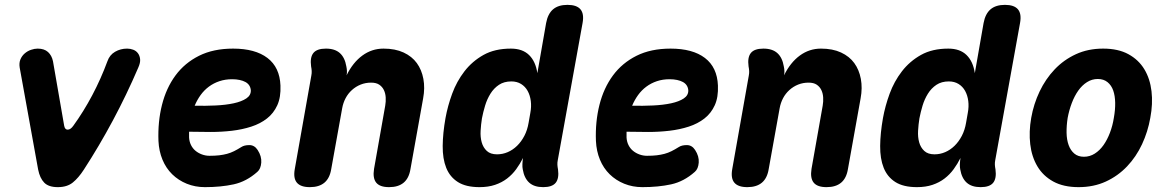

<svg xmlns="http://www.w3.org/2000/svg" viewBox="-20 -760 4840 790"><path d="M137 -62 61 -482Q58 -501 64 -515.5Q70 -530 81.5 -540Q93 -550 107.5 -555Q122 -560 135 -560Q162 -560 177.5 -546Q193 -532 198 -508L244 -243Q247 -226 259 -226.5Q271 -227 282 -243Q324 -301 359.5 -368Q395 -435 422 -508Q431 -534 453.5 -547Q476 -560 503 -560Q516 -560 528 -555.5Q540 -551 547.5 -541Q555 -531 556.5 -516.5Q558 -502 549 -482Q501 -370 444.5 -264.5Q388 -159 325 -62Q303 -28 279.5 -9Q256 10 218 10Q180 10 162 -8.5Q144 -27 137 -62Z M1040 -143Q1057 -117 1055 -91Q1053 -65 1039 -53Q994 -13 941.5 -1.5Q889 10 823 10Q783 10 748.5 -4Q714 -18 688.5 -43Q663 -68 648.5 -103Q634 -138 632 -180Q629 -259 646.5 -328.5Q664 -398 702 -449.5Q740 -501 799 -530.5Q858 -560 939 -560Q1030 -560 1080.5 -521.5Q1131 -483 1134 -408Q1136 -360 1121 -327Q1106 -294 1078.5 -272.5Q1051 -251 1014 -239Q977 -227 934.5 -222Q892 -217 846.5 -217Q801 -217 758 -218V-194Q759 -177 766 -163Q773 -149 784.5 -139.5Q796 -130 811 -124.5Q826 -119 842 -119Q865 -119 882 -121Q899 -123 914 -127Q929 -131 943 -138Q957 -145 973 -155Q985 -163 1006 -163Q1027 -163 1040 -143ZM781 -325Q825 -324 867 -326Q909 -328 941.5 -335Q974 -342 993.5 -355Q1013 -368 1012 -389Q1011 -400 1005.5 -408.5Q1000 -417 990 -422.5Q980 -428 966 -431Q952 -434 935 -434Q907 -434 883 -426Q859 -418 839.5 -403.5Q820 -389 805.5 -369Q791 -349 781 -325Z M1321 -560Q1358 -560 1378.5 -541.5Q1399 -523 1405 -487Q1407 -478 1407.5 -468.5Q1408 -459 1406 -450Q1432 -503 1471 -531.5Q1510 -560 1558 -560Q1606 -560 1640.5 -544Q1675 -528 1695 -500.5Q1715 -473 1722 -435.5Q1729 -398 1721 -355L1669 -65Q1663 -27 1641 -8.5Q1619 10 1581 10Q1543 10 1528 -8.5Q1513 -27 1519 -65L1565 -325Q1568 -342 1567 -359Q1566 -376 1559.5 -389.5Q1553 -403 1540.5 -411.5Q1528 -420 1507 -420Q1484 -420 1464 -412Q1444 -404 1428 -389.5Q1412 -375 1402 -356Q1392 -337 1388 -315L1343 -65Q1337 -27 1315 -8.5Q1293 10 1255 10Q1217 10 1201.5 -8.5Q1186 -27 1193 -65L1261 -449Q1263 -459 1262.5 -468Q1262 -477 1260 -487Q1255 -524 1269.5 -542Q1284 -560 1321 -560Z M2275 -101Q2273 -91 2273.5 -82Q2274 -73 2276 -63Q2281 -26 2266.5 -8Q2252 10 2215 10Q2178 10 2157.5 -8.5Q2137 -27 2131 -63Q2129 -72 2129.5 -85Q2130 -98 2132 -110Q2120 -86 2104 -64Q2088 -42 2066.5 -25.5Q2045 -9 2017 0.5Q1989 10 1953 10Q1897 10 1864 -11Q1831 -32 1816 -69.5Q1801 -107 1801.5 -159.5Q1802 -212 1813 -274Q1822 -324 1840.5 -374.5Q1859 -425 1891 -466.5Q1923 -508 1969.5 -534Q2016 -560 2082 -560Q2130 -560 2157 -533.5Q2184 -507 2191 -459L2227 -665Q2234 -703 2255.5 -721.5Q2277 -740 2315 -740Q2353 -740 2368.5 -721.5Q2384 -703 2377 -665ZM2025 -125Q2048 -125 2069 -134Q2090 -143 2107.5 -160Q2125 -177 2137.5 -201Q2150 -225 2155 -255L2162 -295Q2167 -321 2164 -344.5Q2161 -368 2151 -386Q2141 -404 2124 -414.5Q2107 -425 2084 -425Q2054 -425 2033 -411Q2012 -397 1998 -374.5Q1984 -352 1976 -325.5Q1968 -299 1963 -273Q1959 -248 1957.5 -222Q1956 -196 1962 -174.5Q1968 -153 1983 -139Q1998 -125 2025 -125Z M2840 -143Q2857 -117 2855 -91Q2853 -65 2839 -53Q2794 -13 2741.5 -1.5Q2689 10 2623 10Q2583 10 2548.5 -4Q2514 -18 2488.5 -43Q2463 -68 2448.5 -103Q2434 -138 2432 -180Q2429 -259 2446.5 -328.5Q2464 -398 2502 -449.5Q2540 -501 2599 -530.5Q2658 -560 2739 -560Q2830 -560 2880.5 -521.5Q2931 -483 2934 -408Q2936 -360 2921 -327Q2906 -294 2878.5 -272.5Q2851 -251 2814 -239Q2777 -227 2734.5 -222Q2692 -217 2646.5 -217Q2601 -217 2558 -218V-194Q2559 -177 2566 -163Q2573 -149 2584.5 -139.5Q2596 -130 2611 -124.5Q2626 -119 2642 -119Q2665 -119 2682 -121Q2699 -123 2714 -127Q2729 -131 2743 -138Q2757 -145 2773 -155Q2785 -163 2806 -163Q2827 -163 2840 -143ZM2581 -325Q2625 -324 2667 -326Q2709 -328 2741.5 -335Q2774 -342 2793.5 -355Q2813 -368 2812 -389Q2811 -400 2805.5 -408.5Q2800 -417 2790 -422.5Q2780 -428 2766 -431Q2752 -434 2735 -434Q2707 -434 2683 -426Q2659 -418 2639.5 -403.5Q2620 -389 2605.5 -369Q2591 -349 2581 -325Z M3121 -560Q3158 -560 3178.5 -541.5Q3199 -523 3205 -487Q3207 -478 3207.5 -468.5Q3208 -459 3206 -450Q3232 -503 3271 -531.5Q3310 -560 3358 -560Q3406 -560 3440.5 -544Q3475 -528 3495 -500.5Q3515 -473 3522 -435.5Q3529 -398 3521 -355L3469 -65Q3463 -27 3441 -8.5Q3419 10 3381 10Q3343 10 3328 -8.5Q3313 -27 3319 -65L3365 -325Q3368 -342 3367 -359Q3366 -376 3359.5 -389.5Q3353 -403 3340.5 -411.5Q3328 -420 3307 -420Q3284 -420 3264 -412Q3244 -404 3228 -389.5Q3212 -375 3202 -356Q3192 -337 3188 -315L3143 -65Q3137 -27 3115 -8.5Q3093 10 3055 10Q3017 10 3001.5 -8.5Q2986 -27 2993 -65L3061 -449Q3063 -459 3062.5 -468Q3062 -477 3060 -487Q3055 -524 3069.5 -542Q3084 -560 3121 -560Z M4075 -101Q4073 -91 4073.5 -82Q4074 -73 4076 -63Q4081 -26 4066.5 -8Q4052 10 4015 10Q3978 10 3957.5 -8.5Q3937 -27 3931 -63Q3929 -72 3929.5 -85Q3930 -98 3932 -110Q3920 -86 3904 -64Q3888 -42 3866.5 -25.5Q3845 -9 3817 0.5Q3789 10 3753 10Q3697 10 3664 -11Q3631 -32 3616 -69.5Q3601 -107 3601.5 -159.5Q3602 -212 3613 -274Q3622 -324 3640.5 -374.5Q3659 -425 3691 -466.5Q3723 -508 3769.5 -534Q3816 -560 3882 -560Q3930 -560 3957 -533.5Q3984 -507 3991 -459L4027 -665Q4034 -703 4055.5 -721.5Q4077 -740 4115 -740Q4153 -740 4168.5 -721.5Q4184 -703 4177 -665ZM3825 -125Q3848 -125 3869 -134Q3890 -143 3907.5 -160Q3925 -177 3937.5 -201Q3950 -225 3955 -255L3962 -295Q3967 -321 3964 -344.5Q3961 -368 3951 -386Q3941 -404 3924 -414.5Q3907 -425 3884 -425Q3854 -425 3833 -411Q3812 -397 3798 -374.5Q3784 -352 3776 -325.5Q3768 -299 3763 -273Q3759 -248 3757.5 -222Q3756 -196 3762 -174.5Q3768 -153 3783 -139Q3798 -125 3825 -125Z M4418 10Q4356 10 4314 -13Q4272 -36 4248.5 -75.5Q4225 -115 4219 -166.5Q4213 -218 4223 -275Q4233 -332 4257.5 -383.5Q4282 -435 4319.5 -474.5Q4357 -514 4407 -537Q4457 -560 4519 -560Q4581 -560 4623 -537Q4665 -514 4688.5 -475Q4712 -436 4718 -384.5Q4724 -333 4713 -275Q4703 -218 4679 -166.5Q4655 -115 4617.5 -75.5Q4580 -36 4530 -13Q4480 10 4418 10ZM4440 -115Q4464 -115 4484.5 -128Q4505 -141 4520.5 -163Q4536 -185 4547 -214Q4558 -243 4563 -275Q4569 -308 4568.5 -337Q4568 -366 4560.5 -387.5Q4553 -409 4537 -422Q4521 -435 4497 -435Q4473 -435 4452.5 -422Q4432 -409 4416.5 -387Q4401 -365 4390 -336Q4379 -307 4373 -275Q4368 -243 4368.5 -214Q4369 -185 4377 -163Q4385 -141 4400.5 -128Q4416 -115 4440 -115Z"/></svg>

Font: Maple Mono NL ExtraBold
Style: Italic
Weight: 800
Italic angle: -10°
Monospace: yes
Designer: subframe7536
Version: Version 7.000